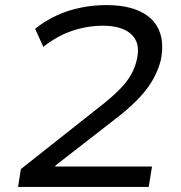

<svg xmlns="http://www.w3.org/2000/svg" viewBox="-20 -734 711 754"><path d="M51 0 62 -70 392 -331Q431 -363 456.5 -390Q482 -417 497 -445Q512 -473 518 -503Q532 -566 495.5 -599.5Q459 -633 384 -633Q324 -633 265 -613.5Q206 -594 150 -550L118 -621Q158 -653 203 -673.5Q248 -694 297.5 -704Q347 -714 397 -714Q478 -714 530.5 -689Q583 -664 604 -616.5Q625 -569 612 -500Q603 -463 584 -427.5Q565 -392 532.5 -356Q500 -320 450 -280L199 -85L196 -80H577L564 0Z"/></svg>

Font: Nunito Sans 7pt SemiExpanded
Style: Italic
Weight: 400
Width: 6
Italic angle: -9°
Designer: Vernon Adams
Foundry: Vernon Adams
Version: Version 3.101;gftools[0.9.27]